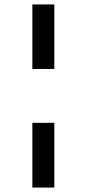

<svg xmlns="http://www.w3.org/2000/svg" viewBox="-20 -764 391 866"><path d="M225 -453H126V-744H225ZM225 82H126V-210H225Z"/></svg>

Font: Gabriela
Style: Regular
Weight: 400
Designer: Eduardo Rodriguez Tunni
Foundry: Eduardo Rodriguez Tunni
Version: Version 1.003